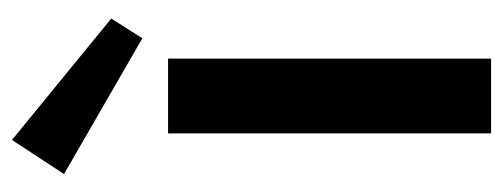

<svg xmlns="http://www.w3.org/2000/svg" viewBox="-280 -561 841 321"><g transform="rotate(-90 140.5 -400.5)"><path d="M203 -540V0H78V-540ZM270 -635 237 -583 10 -714 67 -801Z"/></g></svg>

Font: Pathway Extreme 28pt SemiBold
Style: Regular
Weight: 600
Designer: Eduardo Rodriguez Tunni
Foundry: Eduardo Rodriguez Tunni
Version: Version 1.001;gftools[0.9.26]